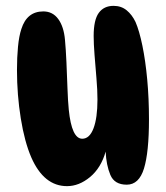

<svg xmlns="http://www.w3.org/2000/svg" viewBox="-20 -637 567 656"><path d="M413 -6Q371 -6 357 -39.5Q343 -73 341 -119Q325 -63 287.5 -32Q250 -1 209 -1Q130 -1 87 -99Q64 -152 51 -232.5Q38 -313 38 -398Q38 -441 41.5 -477.5Q45 -514 53 -538Q72 -598 128 -598Q160 -598 179 -572Q198 -546 202 -501Q205 -469 207 -424.5Q209 -380 210.5 -336Q212 -292 215 -262Q225 -163 261 -163Q286 -163 299.5 -198.5Q313 -234 313 -297Q313 -329 309.5 -370Q306 -411 303 -449.5Q300 -488 300 -514Q300 -569 317.5 -593Q335 -617 368 -617Q394 -617 412.5 -602Q431 -587 443 -562Q456 -532 466.5 -481Q477 -430 483 -365.5Q489 -301 489 -229Q489 -117 472 -61.5Q455 -6 413 -6Z"/></svg>

Font: DynaPuff Condensed Medium
Style: Regular
Weight: 500
Width: 3
Designer: Toshi Omagari, Jennifer Daniel
Foundry: Google Fonts
Version: Version 2.000; ttfautohint (v1.8.4.7-5d5b)